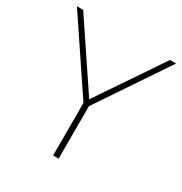

<svg xmlns="http://www.w3.org/2000/svg" viewBox="-154 -767 840 884"><g transform="rotate(30 266.0 -325.0)"><path d="M265.6 -307.1 35.6 -649.9H2.4L251 -279.3V0H280.3V-279.3L529.8 -649.9H497.1Z"/></g></svg>

Font: Estedad Thin
Style: Regular
Weight: 100
Designer: Amin Abedi
Version: Version 7.3